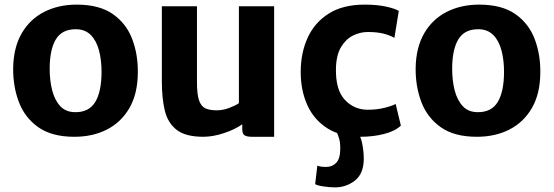

<svg xmlns="http://www.w3.org/2000/svg" viewBox="-20 -584 2396 831"><path d="M302 8Q204.5 8 146 -33.2Q87.5 -74.5 61.8 -142.2Q36 -210 37 -290Q38.5 -379 74.2 -440.2Q110 -501.5 171.8 -532.8Q233.5 -564 312 -564Q410 -564 468.5 -523Q527 -482 552.5 -414.2Q578 -346.5 576.5 -267Q575.5 -177.5 540 -116.2Q504.5 -55 443 -23.5Q381.5 8 302 8ZM306 -98.5Q365.5 -98 392.5 -143Q419.5 -188 419.5 -273.5Q419.5 -324 408.5 -365.8Q397.5 -407.5 373.2 -432.2Q349 -457 309 -457.5Q248.5 -458 221.8 -413.8Q195 -369.5 195 -286Q195 -235 206 -192.5Q217 -150 241.2 -124.2Q265.5 -98.5 306 -98.5Z M860 8Q782.5 8 744 -22.5Q705.5 -53 693 -106.5Q680.5 -160 680.5 -230V-557H832.5V-228Q832.5 -175.5 841.5 -149.5Q850.5 -123.5 869.2 -115Q888 -106.5 917.5 -106.5Q945 -106.5 973 -117.2Q1001 -128 1014 -137.5V-557H1166.5V8H1069.5Q1049.5 8 1039 2Q1028.5 -4 1028.5 -26V-46Q997 -23.5 949.2 -7.8Q901.5 8 860 8Z M1281.5 -272.5Q1281.5 -354.5 1311.5 -420.5Q1341.5 -486.5 1402.8 -525.2Q1464 -564 1558.5 -564Q1613 -564 1652.8 -555Q1692.5 -546 1706 -536.5L1687 -420Q1668.5 -431 1640.8 -438.2Q1613 -445.5 1572 -445.5Q1539.5 -445.5 1508.5 -430.5Q1477.5 -415.5 1456.5 -381Q1435.5 -346.5 1434 -288.5Q1432 -195 1472.5 -152Q1513 -109 1571.5 -109Q1609.5 -109 1642 -116.8Q1674.5 -124.5 1692.5 -134L1715 -40.5Q1690.5 -16.5 1642.5 -4.2Q1594.5 8 1541 8Q1454.5 8 1396.8 -28.8Q1339 -65.5 1310.2 -129Q1281.5 -192.5 1281.5 -272.5ZM1344 213 1353.5 132.5Q1360 136 1370 137.2Q1380 138.5 1392 138.5Q1418 138.5 1435 120.8Q1452 103 1452.5 65.5Q1453.5 35 1448 16.5Q1442.5 -2 1436 -15L1499.5 -17L1524 -15Q1540 0.5 1547.2 35.2Q1554.5 70 1554.5 105.5Q1553.5 168.5 1515.8 197.8Q1478 227 1429.5 227Q1408 227 1380.8 223Q1353.5 219 1344 213Z M2044 8Q1946.5 8 1888 -33.2Q1829.5 -74.5 1803.8 -142.2Q1778 -210 1779 -290Q1780.5 -379 1816.2 -440.2Q1852 -501.5 1913.8 -532.8Q1975.5 -564 2054 -564Q2152 -564 2210.5 -523Q2269 -482 2294.5 -414.2Q2320 -346.5 2318.5 -267Q2317.5 -177.5 2282 -116.2Q2246.5 -55 2185 -23.5Q2123.5 8 2044 8ZM2048 -98.5Q2107.5 -98 2134.5 -143Q2161.5 -188 2161.5 -273.5Q2161.5 -324 2150.5 -365.8Q2139.5 -407.5 2115.2 -432.2Q2091 -457 2051 -457.5Q1990.5 -458 1963.8 -413.8Q1937 -369.5 1937 -286Q1937 -235 1948 -192.5Q1959 -150 1983.2 -124.2Q2007.5 -98.5 2048 -98.5Z"/></svg>

Font: Merriweather Sans
Style: Bold
Weight: 700
Designer: Eben Sorkin
Foundry: Eben Sorkin
Version: Version 1.008; ttfautohint (v1.7.19-72a1) -l 8 -r 50 -G 200 